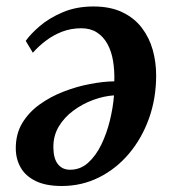

<svg xmlns="http://www.w3.org/2000/svg" viewBox="-20 -574 548 608"><path d="M61.5 -444.5Q76 -465.5 105.5 -491Q135 -516.5 178.2 -535Q221.5 -553.5 276 -553.5Q329.5 -553.5 367.5 -535.2Q405.5 -517 429.2 -485.8Q453 -454.5 463.8 -415.5Q474.5 -376.5 474.5 -335.5Q474.5 -262.5 451.8 -199Q429 -135.5 388.5 -87.5Q348 -39.5 293.5 -12.2Q239 15 175.5 15Q125.5 15 93.5 -0.5Q61.5 -16 46 -42.5Q30.5 -69 30 -102.5Q29.5 -149 50.2 -183.8Q71 -218.5 105.5 -243.2Q140 -268 181.5 -284Q223 -300 265 -308Q307 -316 342 -316.5Q343 -351 338 -381.2Q333 -411.5 320.2 -434.8Q307.5 -458 287 -471.2Q266.5 -484.5 237.5 -484.5Q205 -484.5 177 -473.8Q149 -463 125.8 -445.5Q102.5 -428 84 -407ZM202 -36.5Q234.5 -36.5 259 -58.5Q283.5 -80.5 300.8 -116Q318 -151.5 328 -192.5Q338 -233.5 341 -272Q309.5 -270 275.8 -257.8Q242 -245.5 213 -224.2Q184 -203 166.2 -173.5Q148.5 -144 149 -106.5Q149.5 -71.5 163.5 -54Q177.5 -36.5 202 -36.5Z"/></svg>

Font: Merriweather 48pt SemiBold
Style: Italic
Weight: 600
Italic angle: -7.8°
Designer: Eben Sorkin
Foundry: Eben Sorkin
Version: Version 2.101